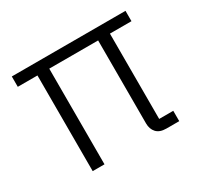

<svg xmlns="http://www.w3.org/2000/svg" viewBox="-114 -658 839 803"><g transform="rotate(-30 305.0 -256.0)"><path d="M471 -50H539V0H477Q445 0 429.5 -17Q414 -34 414 -61V-462H178V0H121V-462H26V-512H575V-462H471Z"/></g></svg>

Font: IBM Plex Sans Hebrew Light
Style: Regular
Weight: 300
Designer: Mike Abbink, Paul van der Laan, Pieter van Rosmalen, Yanek Iontef
Foundry: Bold Monday
Version: Version 1.2